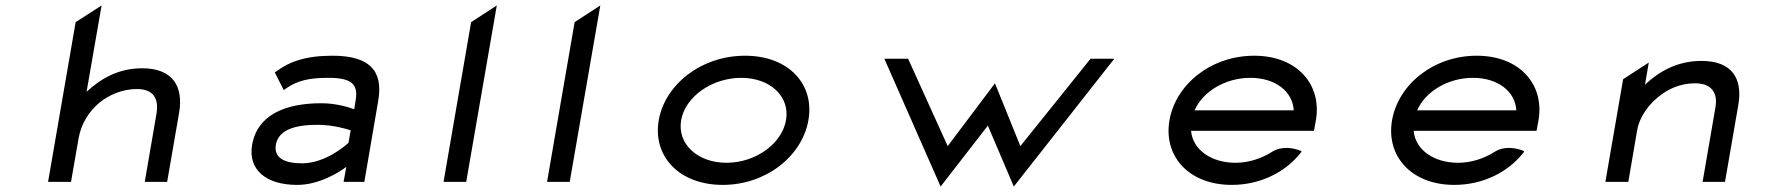

<svg xmlns="http://www.w3.org/2000/svg" viewBox="-20 -666 6470 703"><path d="M636 -254C652 -349 613 -416 501 -416C412 -416 348 -377 297 -330L352 -646L257 -585L156 0H240L268 -161C278 -216 308 -260 344 -290C377 -317 426 -340 481 -340C543 -340 562 -304 553 -250L510 0H592Z M986 -401 1019 -336 1024 -340C1070 -372 1112 -381 1183 -381C1265 -381 1293 -359 1282 -298L1277 -266C1261 -272 1213 -288 1157 -288C1025 -288 922 -246 903 -135C888 -46 952 11 1068 11C1148 11 1220 -34 1248 -55L1238 0H1314L1365 -298C1384 -409 1331 -462 1197 -462C1098 -462 1039 -440 991 -404ZM990 -136C1000 -193 1065 -209 1143 -209C1198 -209 1249 -194 1264 -189L1256 -143C1245 -133 1171 -68 1086 -68C1020 -68 982 -89 990 -136Z M1687 0 1799 -646 1705 -585 1604 0Z M2066 0 2178 -646 2084 -585 1983 0Z M2694 -381C2801 -381 2873 -312 2858 -226C2843 -140 2747 -70 2640 -70C2533 -70 2459 -140 2474 -226C2489 -312 2587 -381 2694 -381ZM2626 11C2786 11 2917 -95 2940 -226C2963 -357 2868 -462 2708 -462C2548 -462 2415 -357 2392 -226C2369 -95 2466 11 2626 11Z M3450 -131 3305 -451H3218L3424 17L3597 -206L3692 17L4060 -451H3973L3716 -131L3623 -361Z M4791 -187 4798 -225C4821 -356 4730 -462 4572 -462C4414 -462 4285 -357 4262 -226C4239 -95 4332 11 4490 11C4595 11 4687 -36 4742 -106L4746 -111L4742 -114C4742 -114 4683 -141 4634 -108C4597 -85 4551 -70 4504 -70C4413 -70 4347 -119 4341 -187ZM4354 -262C4383 -330 4466 -381 4558 -381C4650 -381 4713 -331 4717 -262Z M5606 -187 5613 -225C5636 -356 5545 -462 5387 -462C5229 -462 5100 -357 5077 -226C5054 -95 5147 11 5305 11C5410 11 5502 -36 5557 -106L5561 -111L5557 -114C5557 -114 5498 -141 5449 -108C5412 -85 5366 -70 5319 -70C5228 -70 5162 -119 5156 -187ZM5169 -262C5198 -330 5281 -381 5373 -381C5465 -381 5528 -331 5532 -262Z M6345 -283C6361 -378 6322 -443 6210 -443C6121 -443 6054 -404 6003 -356L6017 -437L5923 -376L5858 0H5942L5974 -187C5983 -240 6017 -283 6053 -312C6086 -339 6131 -361 6186 -361C6248 -361 6270 -325 6261 -273L6214 0H6296Z"/></svg>

Font: Charger Monospace
Style: Regular
Weight: 400
Designer: Jasper
Foundry: Cannot Into Space Fonts
Version: Version 0.980